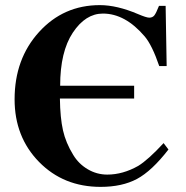

<svg xmlns="http://www.w3.org/2000/svg" viewBox="-20 -711 725 750"><path d="M215 -376H504V-326H214Q215 -251 226 -202Q237 -153 266 -106Q287 -71 322.5 -50Q358 -29 399 -29Q460 -29 520 -63Q559 -87 619 -152L638 -127Q573 -43 515 -12Q457 19 373 19Q228 19 132.5 -78.5Q37 -176 37 -323Q37 -481 132.5 -586Q228 -691 370 -691Q437 -691 519 -656Q552 -642 563 -642Q576 -642 583 -651Q590 -660 601 -688H627L631 -453H602Q574 -535 545 -569Q469 -658 382 -658Q314 -658 264.5 -583.5Q215 -509 215 -376Z"/></svg>

Font: STIX MathJax Alphabets
Style: Bold
Weight: 700
Designer: MicroPress Inc., with final additions and corrections provided by Coen Hoffman, Elsevier (retired)
Version: Version 1.1.1